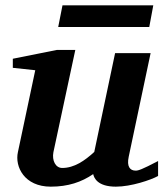

<svg xmlns="http://www.w3.org/2000/svg" viewBox="-20 -687 614 719"><path d="M572 -28V-84C511 -52 498 -48 488 -48C467 -48 454 -63 462 -100L544 -488H411L333 -118C297 -85 258 -58 213 -58C188 -58 174 -86 180 -117L262 -500H193L28 -467V-433L112 -424L47 -117C35 -63 71 12 170 12C235 12 285 -5 329 -35C332 -21 345 12 414 12C471 12 545 -13 572 -28ZM554 -667H214L198 -586H539Z"/></svg>

Font: Veleka
Style: Bold Italic
Weight: 700
Italic angle: -12°
Designer: Stefan Peev, Context Ltd, 2016; SIL International, 1997-2014.
Foundry: Stefan Peev, Context Ltd, 2016
Version: Version 5.000